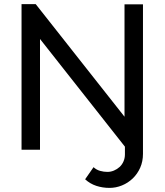

<svg xmlns="http://www.w3.org/2000/svg" viewBox="-20 -730 802 936"><path d="M175 -540V0H85V-710H154L587 -161V-709H677V20Q677 57 663.5 87.5Q650 118 627 140Q604 162 574.5 174Q545 186 514 186Q480 186 449.5 176Q419 166 395 144L436 85Q450 98 468 103Q486 108 504 108Q520 108 535.5 101.5Q551 95 563 84Q575 73 582 57Q589 41 589 23V-15Z"/></svg>

Font: PTCRaleway Medium
Style: Regular
Weight: 500
Designer: Matt McInerney, Pablo Impallari, Rodrigo Fuenzalida
Foundry: Matt McInerney, Pablo Impallari, Rodrigo Fuenzalida
Version: Version 3.000g; ttfautohint (v1.5) -l 8 -r 28 -G 28 -x 14 -D